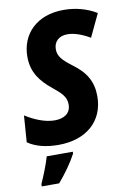

<svg xmlns="http://www.w3.org/2000/svg" viewBox="-101 -785 723 1067"><g transform="rotate(-10 260.0 -251.5)"><path d="M178 10C338 10 437 -81 437 -219C437 -300 405 -357 333 -410C276 -453 255 -477 255 -516C255 -558 284 -587 332 -587C371 -587 415 -571 459 -545L520 -674C466 -707 402 -724 335 -724C183 -724 92 -630 92 -502C92 -413 136 -359 197 -309C246 -269 272 -245 272 -202C272 -150 232 -128 181 -128C126 -128 65 -154 17 -185L6 -35C49 -5 108 10 178 10ZM46 208V221H144C183 176 224 119 249 71V61H102C90 105 64 168 46 208Z"/></g></svg>

Font: Noto Sans SemiCondensed ExtraBold
Style: Italic
Weight: 800
Width: 4
Italic angle: -12°
Designer: Monotype Design Team
Foundry: Monotype Imaging Inc.
Version: Version 2.013